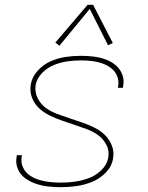

<svg xmlns="http://www.w3.org/2000/svg" viewBox="-20 -770 616 798"><path d="M233 8Q265 8 297.5 3.5Q330 -1 362.5 -14Q395 -27 420 -53Q445 -79 450 -112Q455 -140 444.5 -166Q434 -192 415 -210Q396 -228 371.5 -240Q347 -252 321 -261Q295 -270 269 -278.5Q243 -287 217.5 -296.5Q192 -306 170.5 -321.5Q149 -337 136.5 -362Q124 -387 128 -416Q133 -444 155 -466.5Q177 -489 204.5 -500Q232 -511 260.5 -515Q289 -519 317 -519Q339 -519 361 -516.5Q383 -514 403.5 -507Q424 -500 441 -487.5Q458 -475 466.5 -454.5Q475 -434 471 -412Q471 -409 470 -405H491Q492 -409 492 -413Q497 -439 487.5 -462Q478 -485 459 -500.5Q440 -516 416.5 -524Q393 -532 368 -535Q343 -538 317 -538Q285 -538 253.5 -533.5Q222 -529 191 -515.5Q160 -502 136.5 -476Q113 -450 108 -419Q103 -390 113 -364Q123 -338 142.5 -320Q162 -302 186.5 -290Q211 -278 237 -269Q263 -260 288.5 -251.5Q314 -243 340 -233.5Q366 -224 387.5 -208.5Q409 -193 422 -168.5Q435 -144 430 -115Q425 -86 401.5 -63Q378 -40 349 -29.5Q320 -19 291 -15Q262 -11 233 -11Q210 -11 187 -13.5Q164 -16 142.5 -22.5Q121 -29 103 -41.5Q85 -54 75.5 -74.5Q66 -95 70 -118Q70 -122 71 -125H50Q49 -121 49 -117Q44 -91 54.5 -67Q65 -43 85.5 -28.5Q106 -14 130 -6Q154 2 180 5Q206 8 233 8ZM227 -580 353 -733 429 -582 449 -591 367 -750H344L210 -593Z"/></svg>

Font: Iosevka Sparkle Thin
Style: Italic
Weight: 100
Italic angle: -9°
Designer: Belleve Invis
Foundry: Belleve Invis
Version: Version 4.5.0; ttfautohint (v1.8.3)